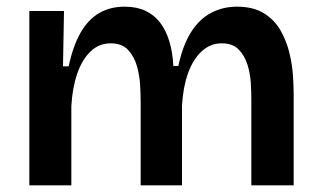

<svg xmlns="http://www.w3.org/2000/svg" viewBox="-20 -556 961 576"><path d="M68 0V-325V-523H172L169 -357H186Q199 -418 221.5 -457.5Q244 -497 277 -516.5Q310 -536 354 -536Q390 -536 416.5 -523.5Q443 -511 460.5 -488Q478 -465 488 -432Q498 -399 500 -358H515Q528 -419 552.5 -458.5Q577 -498 612.5 -517Q648 -536 691 -536Q740 -536 772 -516Q804 -496 822 -464Q840 -432 848.5 -396Q857 -360 859 -327.5Q861 -295 861 -274V0H734V-258Q734 -278 732.5 -306Q731 -334 722.5 -361.5Q714 -389 696 -407.5Q678 -426 645 -426Q611 -426 585 -402Q559 -378 544 -336Q529 -294 526 -239V0H402V-250Q402 -269 400.5 -298.5Q399 -328 391 -357Q383 -386 364.5 -406Q346 -426 312 -426Q277 -426 251.5 -401.5Q226 -377 211.5 -334.5Q197 -292 194 -237V0Z"/></svg>

Font: Bricolage Grotesque 48pt Condensed ExtraBold SemiBold
Style: Regular
Weight: 600
Version: Version 1.000;gftools[0.9.30]